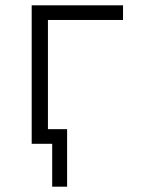

<svg xmlns="http://www.w3.org/2000/svg" viewBox="-20 -540 540 721"><path d="M176 161V0H99V-520H442V-465H160V-55H232V161Z"/></svg>

Font: Iosevka Term Curly Light
Style: Regular
Weight: 300
Designer: Belleve Invis
Foundry: Belleve Invis
Version: Version 32.3.0